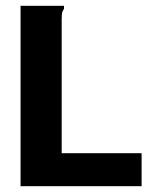

<svg xmlns="http://www.w3.org/2000/svg" viewBox="-20 -643 540 663"><path d="M51 -623H201V-612Q196 -606 194.5 -599Q193 -592 193 -575V-114H469V0H51Z"/></svg>

Font: Inconsolata Black
Style: Regular
Weight: 900
Monospace: yes
Designer: Raph Levien, Cyreal, Brenton Simpson
Foundry: Raph Levien, Cyreal, Google
Version: Version 3.001; ttfautohint (v1.8.2.53-6de2)